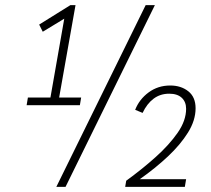

<svg xmlns="http://www.w3.org/2000/svg" viewBox="-20 -730 825 750"><path d="M89 -349H177L231 -657L147 -606L133 -634L255 -710H275L211 -349H297L292 -319H84ZM200 0 549 -710H585L236 0ZM473 -24Q535 -69 588 -116.5Q641 -164 674 -211.5Q707 -259 707 -305Q707 -332 690 -348Q673 -364 641 -364Q606 -364 580 -344.5Q554 -325 537 -289L508 -301Q524 -342 560.5 -369Q597 -396 645 -396Q687 -396 715.5 -373.5Q744 -351 744 -307Q744 -260 714.5 -212.5Q685 -165 636 -119Q587 -73 526 -30H707L702 0H469Z"/></svg>

Font: Livvic ExtraLight
Style: Italic
Weight: 275
Italic angle: -10°
Designer: Jacques Le Bailly, Baron von Fonthausen
Version: Version 1.001; ttfautohint (v1.8.2)